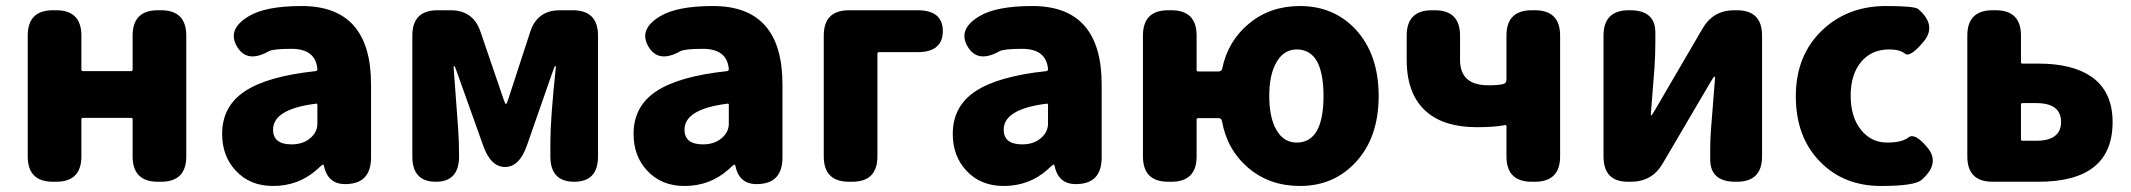

<svg xmlns="http://www.w3.org/2000/svg" viewBox="-20 -603 7069 637"><path d="M156 0Q72 0 72 -84V-485Q72 -569 156 -569H166Q250 -569 250 -485V-372Q250 -367 255 -367H415Q420 -367 420 -372V-485Q420 -569 504 -569H514Q598 -569 598 -485V-84Q598 0 514 0H504Q420 0 420 -84V-207Q420 -212 415 -212H255Q250 -212 250 -207V-84Q250 0 166 0Z M886 14Q809 14 762 -37Q717 -85 717 -159Q717 -250 792 -300Q867 -350 1027 -367Q1033 -368 1033 -374Q1027 -441 947 -441Q887 -441 872 -433Q799 -392 766 -449Q733 -506 805 -549Q861 -583 981 -583Q1211 -583 1211 -323V-81Q1211 0 1140 7Q1069 15 1055 -52Q1054 -57 1051.5 -57Q1049 -57 1031 -40Q970 14 886 14ZM947 -124Q991 -124 1016 -151Q1033 -169 1033 -193V-255Q1033 -260 1028 -259Q886 -241 886 -173Q886 -124 947 -124Z M1426 0Q1348 0 1348 -84V-485Q1348 -569 1432 -569H1475Q1550 -569 1574 -498L1652 -270Q1656 -258 1658.5 -258Q1661 -258 1665 -270L1739 -497Q1762 -569 1838 -569H1880Q1964 -569 1964 -485V-84Q1964 0 1885 0Q1806 0 1806 -84V-132Q1806 -208 1824 -379Q1825 -384 1822.5 -384Q1820 -384 1816 -372L1728 -120Q1703 -49 1656 -49Q1608 -49 1583 -120L1493 -372Q1489 -384 1487 -384Q1485 -384 1485 -379L1500 -176Q1503 -132 1503 -88V-84Q1503 0 1426 0Z M2251 14Q2174 14 2127 -37Q2082 -85 2082 -159Q2082 -250 2157 -300Q2232 -350 2392 -367Q2398 -368 2398 -374Q2392 -441 2312 -441Q2252 -441 2237 -433Q2164 -392 2131 -449Q2098 -506 2170 -549Q2226 -583 2346 -583Q2576 -583 2576 -323V-81Q2576 0 2505 7Q2434 15 2420 -52Q2419 -57 2416.5 -57Q2414 -57 2396 -40Q2335 14 2251 14ZM2312 -124Q2356 -124 2381 -151Q2398 -169 2398 -193V-255Q2398 -260 2393 -259Q2251 -241 2251 -173Q2251 -124 2312 -124Z M2797 0Q2713 0 2713 -84V-485Q2713 -569 2797 -569H3024Q3108 -569 3108 -500Q3108 -430 3024 -430H2896Q2891 -430 2891 -425V-84Q2891 0 2807 0Z M3310 14Q3233 14 3186 -37Q3141 -85 3141 -159Q3141 -250 3216 -300Q3291 -350 3451 -367Q3457 -368 3457 -374Q3451 -441 3371 -441Q3311 -441 3296 -433Q3223 -392 3190 -449Q3157 -506 3229 -549Q3285 -583 3405 -583Q3635 -583 3635 -323V-81Q3635 0 3564 7Q3493 15 3479 -52Q3478 -57 3475.5 -57Q3473 -57 3455 -40Q3394 14 3310 14ZM3371 -124Q3415 -124 3440 -151Q3457 -169 3457 -193V-255Q3457 -260 3452 -259Q3310 -241 3310 -173Q3310 -124 3371 -124Z M4293 14Q4192 14 4121.5 -46Q4051 -106 4034 -202Q4032 -211 4023 -211H3955Q3950 -211 3950 -206V-84Q3950 0 3866 0H3856Q3772 0 3772 -84V-485Q3772 -569 3856 -569H3866Q3950 -569 3950 -485V-371Q3950 -366 3955 -366H4023Q4033 -366 4035 -376Q4054 -467 4124 -525Q4194 -583 4293 -583Q4405 -583 4478 -505Q4554 -422 4554 -284.5Q4554 -147 4478 -65Q4405 14 4293 14ZM4282 -130Q4371 -130 4371 -284.5Q4371 -439 4282 -439Q4240 -439 4215.5 -397.5Q4191 -356 4191 -284.5Q4191 -213 4215 -171.5Q4239 -130 4282 -130Z M5062 0Q4978 0 4978 -84V-184Q4978 -189 4973 -188Q4939 -181 4880 -181Q4772 -181 4713 -232Q4647 -289 4647 -404V-485Q4647 -569 4731 -569H4740Q4824 -569 4824 -485V-404Q4824 -320 4918 -320Q4951 -320 4967 -324Q4978 -327 4978 -338V-485Q4978 -569 5062 -569H5072Q5156 -569 5156 -485V-84Q5156 0 5072 0Z M5381 0Q5300 0 5300 -84V-485Q5300 -569 5384 -569H5388Q5472 -569 5472 -495V-465Q5472 -421 5469 -377L5457 -225Q5457 -220 5458.5 -220Q5460 -220 5469 -235L5629 -509Q5664 -569 5734 -569H5742Q5826 -569 5826 -485V-84Q5826 0 5742 0H5738Q5654 0 5654 -74V-104Q5654 -148 5658 -192L5670 -344Q5670 -349 5668 -349Q5666 -349 5657 -334L5496 -60Q5461 0 5391 0Z M6221 14Q6098 14 6020 -65Q5938 -147 5938 -284Q5938 -421 6028 -505Q6112 -583 6237 -583Q6332 -583 6344 -573Q6407 -519 6362 -465Q6317 -411 6300 -425Q6283 -439 6248 -439Q6189 -439 6154.5 -397.5Q6120 -356 6120 -285.5Q6120 -215 6154 -172.5Q6188 -130 6241 -130Q6290 -130 6311.5 -147Q6333 -164 6375 -113Q6418 -61 6355 -6Q6332 14 6221 14Z M6591 0Q6507 0 6507 -84V-485Q6507 -569 6591 -569H6601Q6685 -569 6685 -485V-397Q6685 -392 6690 -392H6743Q6855 -392 6918 -349Q6989 -300 6989 -198Q6989 0 6743 0ZM6685 -141Q6685 -136 6690 -136H6735Q6818 -136 6818 -198.5Q6818 -261 6735 -261H6690Q6685 -261 6685 -256Z"/></svg>

Font: Resource Han Rounded TW Heavy
Style: Regular
Weight: 900
Designer: Cyano Hao (round all glyphs); Ryoko NISHIZUKA 西塚涼子 (kana, bopomofo & ideographs); Paul D. Hunt (Latin, Greek & Cyrillic)
Foundry: Cyano Hao
Version: 0.990